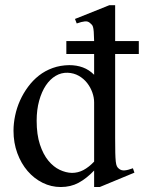

<svg xmlns="http://www.w3.org/2000/svg" viewBox="-20 -715 561 749"><path d="M347.2 -315.9Q347.2 -334.5 340.1 -354.5Q333 -374.5 319.8 -391.4Q306.6 -408.2 287.4 -419.2Q268.1 -430.2 244.1 -431.2Q219.2 -432.1 197.3 -419.2Q175.3 -406.2 158.9 -381.8Q142.6 -357.4 132.8 -322.3Q123 -287.1 123 -244.1Q123 -189.9 135.7 -151.4Q148.4 -112.8 168.5 -88.4Q188.5 -64 212.9 -52.5Q237.3 -41 260.7 -40.5Q284.2 -40.5 305.2 -51.5Q326.2 -62.5 347.2 -84.5ZM429.2 -504.4V-177.2Q429.2 -141.1 429.7 -119.4Q430.2 -97.7 431.6 -85Q433.1 -72.3 436 -66.4Q439 -60.5 444.3 -56.6Q453.1 -49.3 466.1 -50.3Q479 -51.3 498.5 -58.6L504.4 -41.5L369.1 14.6H347.2V-49.8Q317.4 -18.6 286.6 -2Q255.9 14.6 216.8 14.6Q179.7 14.6 146.2 -2Q112.8 -18.6 87.6 -47.9Q62.5 -77.1 47.6 -117.4Q32.7 -157.7 32.7 -205.1Q32.7 -233.9 39.1 -264.2Q45.4 -294.4 58.1 -322.8Q70.8 -351.1 89.4 -376.2Q107.9 -401.4 131.8 -420.2Q155.8 -439 185.5 -449.7Q215.3 -460.4 250 -460.9Q279.3 -460.9 303.5 -451.9Q327.6 -442.9 347.2 -423.3V-504.4H238.8V-554.7H347.2Q346.7 -578.6 345.7 -591.1Q344.7 -603.5 342.8 -609.9Q340.8 -616.2 338.1 -618.7Q335.4 -621.1 332 -624.5Q323.7 -632.8 311.3 -631.6Q298.8 -630.4 279.3 -623.5L272.5 -641.1L406.7 -694.8H429.2V-554.7H521.5V-504.4Z"/></svg>

Font: Doulos SIL Viet
Style: Regular
Weight: 400
Designer: Walt Agee, Victor Gaultney, Peter Martin, Debbi Hosken, Becca Hirsbrunner
Foundry: SIL International
Version: Version 5.000